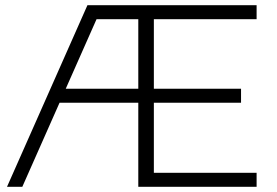

<svg xmlns="http://www.w3.org/2000/svg" viewBox="-20 -720 1069 740"><path d="M233.4 -378 352.1 -646H513V-378ZM7 0H66L209.5 -324H513V0H969V-54H573V-324H909V-378H573V-646H969V-700H317Z"/></svg>

Font: Resamitz
Style: Regular
Weight: 500
Designer: gluk
Foundry: gluk
Version: Version 0.047